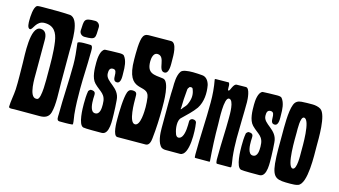

<svg xmlns="http://www.w3.org/2000/svg" viewBox="-82 -1007 2288 1296"><g transform="rotate(15 1062.5 -359.0)"><path d="M35 -9C35 4 65 -1 72 -1H251C285 -1 313 -11 323 -47C339 -104 332 -194 332 -255V-479C332 -531 344 -709 269 -714C208 -718 145 -717 84 -717C76 -717 48 -717 42 -714C18 -702 16 -631 16 -608C16 -594 15 -551 36 -551C55 -551 62 -617 121 -617C187 -617 211 -574 220 -515C231 -441 230 -363 230 -288C230 -260 234 -117 206 -109C203 -108 199 -108 196 -108C145 -108 151 -244 151 -279V-507C151 -539 142 -572 104 -572C31 -572 48 -366 48 -317C48 -256 51 -194 48 -133C46 -94 35 -44 35 -9Z M447 -719C367 -719 373 -707 369 -630C369 -611 385 -596 404 -596C486 -596 478 -606 481 -683C482 -702 466 -719 447 -719ZM381 -394C381 -278 372 -163 372 -47C372 -31 366 -1 389 -1C417 -1 448 0 476 -3C479 -3 482 -5 482 -8C482 -29 476 -51 474 -72C468 -131 467 -192 467 -251C467 -333 473 -414 473 -496C473 -509 478 -554 459 -554C445 -554 369 -559 369 -544C369 -541 370 -538 370 -535C376 -487 381 -442 381 -394Z M517 -159C517 -128 518 -13 555 -3C570 1 661 0 684 0C740 0 730 -107 730 -144C730 -175 727 -207 725 -239C720 -330 620 -338 620 -399C620 -418 622 -438 646 -438C692 -438 648 -356 695 -356C726 -356 720 -411 720 -431C720 -468 718 -513 694 -543C688 -550 673 -551 661 -551C643 -551 562 -549 560 -548C530 -537 526 -478 526 -451C526 -408 526 -343 558 -310C604 -263 642 -262 642 -187C642 -163 642 -116 607 -116C570 -116 570 -181 570 -208C570 -239 580 -262 539 -262C535 -262 524 -252 523 -248C518 -220 517 -188 517 -159Z M794 0C860 0 925 -1 991 -1C1017 -1 1023 -33 1025 -53C1033 -125 1036 -196 1036 -269C1036 -305 1038 -456 989 -462C922 -470 876 -467 876 -552C876 -573 882 -612 910 -612C972 -612 938 -503 988 -503C1022 -503 1017 -570 1017 -595C1017 -626 1019 -720 976 -720C929 -720 881 -719 834 -719C814 -719 797 -720 785 -701C766 -671 768 -575 768 -537C768 -294 906 -410 921 -312C924 -290 926 -267 926 -244C926 -217 925 -114 886 -114C842 -114 843 -257 843 -288C843 -316 844 -331 810 -331C793 -331 785 -323 779 -308C764 -267 762 -166 762 -120C762 -98 761 0 794 0Z M1193 -333C1186 -320 1173 -310 1166 -299C1159 -289 1156 -289 1159 -303C1159 -340 1162 -385 1166 -426C1166 -436 1169 -443 1176 -449C1176 -453 1179 -453 1179 -453C1193 -456 1200 -453 1203 -439C1217 -402 1210 -368 1193 -333ZM1104 -6C1111 -3 1118 0 1132 0H1231C1299 0 1289 -187 1282 -224C1282 -241 1271 -248 1258 -248H1251C1241 -245 1234 -238 1234 -228C1234 -197 1234 -146 1217 -119C1210 -108 1201 -103 1192 -103C1182 -103 1173 -112 1169 -129C1159 -156 1152 -214 1176 -235C1207 -265 1244 -299 1268 -333C1299 -381 1302 -443 1292 -497C1285 -524 1268 -552 1234 -552C1221 -553 1198 -555 1174 -555C1139 -555 1101 -551 1091 -535C1070 -504 1070 -453 1070 -419C1067 -371 1067 -279 1067 -136C1067 -102 1070 -30 1104 -6Z M1433 -500C1432 -505 1432 -509 1432 -514C1432 -526 1433 -538 1427 -549L1424 -551L1332 -550L1328 -547V-546C1338 -493 1342 -442 1342 -388C1342 -267 1333 -145 1333 -24C1333 -17 1334 -10 1334 -3L1338 0H1437L1440 -3C1433 -89 1429 -174 1429 -261C1429 -285 1419 -446 1455 -446C1491 -446 1488 -341 1488 -318C1488 -230 1482 -143 1482 -55C1482 -45 1479 -4 1489 0H1584C1586 -1 1589 -3 1589 -6C1589 -26 1583 -49 1581 -69C1576 -113 1574 -157 1574 -201C1574 -285 1578 -370 1578 -454C1578 -474 1573 -551 1545 -551C1524 -551 1502 -550 1481 -550C1457 -550 1448 -498 1439 -498H1435Z M1619 -159C1619 -128 1620 -13 1657 -3C1672 1 1763 0 1786 0C1842 0 1832 -107 1832 -144C1832 -175 1829 -207 1827 -239C1822 -330 1722 -338 1722 -399C1722 -418 1724 -438 1748 -438C1794 -438 1750 -356 1797 -356C1828 -356 1822 -411 1822 -431C1822 -468 1820 -513 1796 -543C1790 -550 1775 -551 1763 -551C1745 -551 1664 -549 1662 -548C1632 -537 1628 -478 1628 -451C1628 -408 1628 -343 1660 -310C1706 -263 1744 -262 1744 -187C1744 -163 1744 -116 1709 -116C1672 -116 1672 -181 1672 -208C1672 -239 1682 -262 1641 -262C1637 -262 1626 -252 1625 -248C1620 -220 1619 -188 1619 -159Z M2018 -224C2018 -203 2022 -101 1992 -101C1948 -101 1955 -309 1955 -343C1955 -362 1951 -453 1977 -453C2023 -453 2018 -258 2018 -224ZM2002 2C2020 2 2042 1 2056 -4C2118 -26 2109 -229 2109 -287C2109 -340 2114 -508 2068 -539C2054 -549 2028 -554 2011 -554C1985 -554 1959 -554 1933 -552C1908 -550 1891 -540 1882 -516C1862 -465 1864 -357 1864 -300C1864 -235 1862 -168 1868 -104C1879 0 1911 2 2002 2Z"/></g></svg>

Font: DisSenso
Style: Regular
Weight: 400
Version: Version 1.150